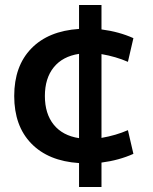

<svg xmlns="http://www.w3.org/2000/svg" viewBox="-20 -645 614 770"><path d="M297 9Q174 1 105.5 -69.5Q37 -140 37 -260Q37 -380 105.5 -450.5Q174 -521 297 -529V-625H387V-527Q457 -518 515 -492L493 -397Q445 -418 387 -428V-92Q445 -102 493 -123L515 -28Q457 -2 387 7V105H297ZM297 -91V-429Q231 -419 195.5 -375Q160 -331 160 -260Q160 -189 195.5 -145Q231 -101 297 -91Z"/></svg>

Font: Enso SemiBold
Style: Regular
Weight: 600
Designer: Coji Morishita
Foundry: UNDERFOREST DESIGN
Version: Version 1.000